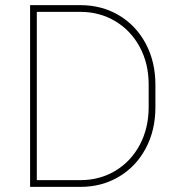

<svg xmlns="http://www.w3.org/2000/svg" viewBox="-20 -731 694 751"><path d="M587.9 -398.9V-312Q587.9 -221.2 549.8 -150.1Q511.7 -79.1 444.8 -39.6Q377.9 0 294.4 0H121.1H97.7V-710.9H124H294.4Q377.9 -710.9 444.8 -671.4Q511.7 -631.8 549.8 -560.8Q587.9 -489.7 587.9 -398.9ZM561.5 -400.4Q561.5 -481.9 526.9 -546.6Q492.2 -611.3 431.2 -647.9Q370.1 -684.6 294.4 -684.6H124V-26.4H294.4Q370.1 -26.4 431.2 -63Q492.2 -99.6 526.9 -164.8Q561.5 -230 561.5 -312Z"/></svg>

Font: Heebo Thin
Style: Regular
Weight: 250
Designer: Oded Ezer
Foundry: Meir Sadan
Version: Version 2.001; ttfautohint (v1.5.14-ce02) -l 8 -r 50 -G 200 